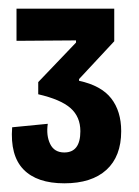

<svg xmlns="http://www.w3.org/2000/svg" viewBox="-20 -684 320 442"><path d="M128 -262Q65 -262 34 -294Q3 -326 8 -391L90 -399Q86 -372 95.5 -352.5Q105 -333 128 -333Q165 -333 165 -382Q165 -415 142.5 -435Q120 -455 68 -467V-495L155 -586V-591L18 -590V-664H243V-589L162 -502V-498Q213 -487 236 -457.5Q259 -428 259 -382Q259 -324 225 -293Q191 -262 128 -262Z"/></svg>

Font: Bricolage Grotesque 96pt Condensed Medium
Style: Regular
Weight: 500
Width: 3
Designer: Mathieu Triay
Foundry: Atelier Triay
Version: Version 1.001; ttfautohint (v1.8.4.7-5d5b);gftools[0.9.33.de